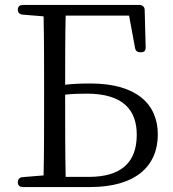

<svg xmlns="http://www.w3.org/2000/svg" viewBox="-20 -751 699 775"><path d="M52 -15C52 -3 59 4 72 4H344C528 4 617 -81 617 -208C617 -331 531 -414 345 -414C311 -414 277 -413 243 -409C243 -503 243 -597 245 -688H501L525 -558C527 -546 534 -540 546 -540H549C562 -540 568 -546 568 -560L564 -711C564 -723 555 -731 543 -731H72C59 -731 52 -724 52 -712C52 -700 59 -693 71 -692L156 -685C158 -587 158 -490 158 -392V-339C158 -238 158 -140 156 -43L71 -36C59 -35 52 -27 52 -15ZM243 -339V-369C271 -372 299 -373 330 -373C477 -373 532 -307 532 -207C532 -95 469 -37 338 -37H245C243 -137 243 -238 243 -339Z"/></svg>

Font: 寒蝉锦书宋
Style: Regular
Weight: 400
Designer: 寒蝉锦书宋{Warren} 思源宋体{Ryoko NISHIZUKA 西塚涼子 (kana & ideographs); Frank Grießhammer (Latin, Greek & Cyrillic); Wenlong ZHANG 
Foundry: Adobe & ChillType
Version: Version 2.000;Glyphs 3.1.1 (3135)